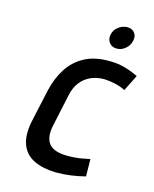

<svg xmlns="http://www.w3.org/2000/svg" viewBox="-105 -743 664 827"><g transform="rotate(15 226.5 -330.0)"><path d="M360 -672Q339 -672 320.5 -658Q302 -644 298 -622Q294 -601 305.5 -586Q317 -571 339 -571Q360 -571 377.5 -586Q395 -601 399 -622Q404 -644 392.5 -658Q381 -672 360 -672ZM417 -407 453 -479Q425 -493 393.5 -502Q362 -511 329 -511Q261 -513 214.5 -488.5Q168 -464 140 -420.5Q112 -377 99 -320L67 -174Q54 -109 70 -68Q86 -27 126.5 -8Q167 11 225 12Q258 12 290.5 7.5Q323 3 354 -5L353 -82Q353 -82 344.5 -80.5Q336 -79 321.5 -76Q307 -73 289.5 -71.5Q272 -70 254 -70Q226 -70 205.5 -76Q185 -82 173 -95Q161 -108 157.5 -129Q154 -150 160 -179L191 -323Q198 -358 216.5 -382Q235 -406 262 -418Q289 -430 323 -430Q348 -429 373 -423Q398 -417 417 -407Z"/></g></svg>

Font: Advent Pro SemiBold
Style: Italic
Weight: 600
Italic angle: -12°
Version: Version 3.000